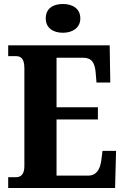

<svg xmlns="http://www.w3.org/2000/svg" viewBox="-20 -941 625 961"><path d="M295 -777C342 -777 382 -801 382 -849C382 -899 342 -921 295 -921C246 -921 209 -899 209 -849C209 -801 246 -777 295 -777ZM21 0H556L561 -186H493L487 -138C481 -94 463 -62 421 -62H263V-343H470V-404H263V-652H396C440 -652 455 -626 459 -576L463 -528H532L529 -714H21V-660H59C81 -660 102 -652 102 -600V-109C102 -72 87 -54 60 -54H21Z"/></svg>

Font: Noto Serif Myanmar Condensed ExtraBold
Style: Regular
Weight: 800
Width: 3
Designer: Ben Mitchell and the Monotype Design Team
Foundry: Monotype Imaging Inc.
Version: Version 2.106